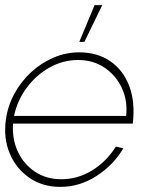

<svg xmlns="http://www.w3.org/2000/svg" viewBox="-28 -719 607 752"><path d="M208 13Q139 13 87.2 -22.5Q35.5 -58 10.2 -117.8Q-15 -177.5 -5 -250Q2.5 -305 28.8 -352.8Q55 -400.5 94.5 -436.8Q134 -473 182.2 -493.5Q230.5 -514 282 -514Q353.5 -514 404.2 -479Q455 -444 478.5 -381.2Q502 -318.5 492 -235H23Q19 -172.5 42.8 -123.2Q66.5 -74 110.5 -45.5Q154.5 -17 212 -17Q276 -17 332 -51Q388 -85 426 -145L455 -138Q415.5 -71.5 349.2 -29.2Q283 13 208 13ZM27 -265H466Q472.5 -323.5 449.5 -373.5Q426.5 -423.5 381.8 -453.8Q337 -484 278 -484Q218.5 -484 166 -454.5Q113.5 -425 76.5 -375.2Q39.5 -325.5 27 -265ZM282.5 -555 342.5 -699H372.5L302.5 -555Z"/></svg>

Font: Urbanist Thin
Style: Italic
Weight: 100
Italic angle: -8°
Designer: Corey Hu
Foundry: Corey Hu
Version: Version 1.321; ttfautohint (v1.8.4.7-5d5b)